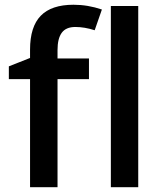

<svg xmlns="http://www.w3.org/2000/svg" viewBox="-20 -785 682 805"><path d="M353 -453.1H221.2V0H106V-453.1H17.1V-506.8L106 -542V-577.1Q106 -672.9 150.9 -719Q195.8 -765.1 288.1 -765.1Q348.6 -765.1 407.2 -745.1L377 -658.2Q334.5 -671.9 295.9 -671.9Q256.8 -671.9 239 -647.7Q221.2 -623.5 221.2 -575.2V-540H353ZM559.6 0H444.8V-759.8H559.6Z"/></svg>

Font: f1_31487          
Style: Regular
Weight: 600
Foundry: Ascender Corporation
Version: Version 1.10